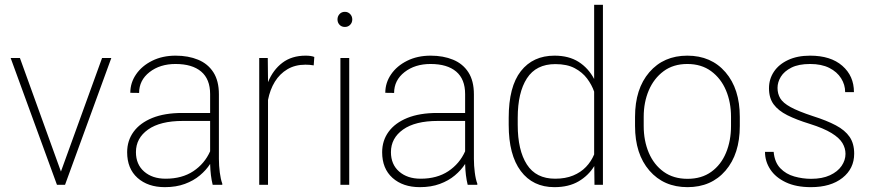

<svg xmlns="http://www.w3.org/2000/svg" viewBox="-20 -770 3642 800"><path d="M405.3 -528.3H443.8L251 0H217.3L24.4 -528.3H63L233.9 -55.2Z M892.1 -107.9Q892.1 -79.6 895.8 -51.3Q899.4 -22.9 906.2 -4.9V0H866.2Q856.9 -36.6 855.5 -86.9Q838.9 -61 812.7 -39.1Q786.6 -17.1 750.2 -3.7Q713.9 9.8 667 9.8Q596.2 9.8 553 -28.8Q509.8 -67.4 509.8 -135.7Q509.8 -184.1 536.6 -220.9Q563.5 -257.8 614.7 -278.6Q666 -299.3 738.8 -299.3H855.5V-377.9Q855.5 -440.4 818.1 -471.9Q780.8 -503.4 711.4 -503.4Q646.5 -503.4 603 -469.5Q559.6 -435.5 559.6 -382.8L522.9 -383.3Q522.9 -425.3 547.1 -460.4Q571.3 -495.6 614 -516.8Q656.7 -538.1 711.9 -538.1Q764.6 -538.1 805.4 -521.2Q846.2 -504.4 869.1 -468.8Q892.1 -433.1 892.1 -377ZM669.9 -25.4Q738.3 -25.4 785.4 -56.6Q832.5 -87.9 855.5 -139.6V-266.1H741.7Q647.5 -266.1 596.9 -230.2Q546.4 -194.3 546.4 -136.2Q546.4 -85 580.6 -55.2Q614.7 -25.4 669.9 -25.4Z M1253.4 -538.1Q1276.4 -538.1 1289.6 -532.7L1287.1 -497.6Q1270.5 -500.5 1252.9 -500.5Q1209.5 -500.5 1177.5 -481.4Q1145.5 -462.4 1125.2 -429.4Q1105 -396.5 1096.7 -353.5V0H1060.1V-528.3H1095.7L1096.7 -438V-427.7Q1117.7 -479 1156.7 -508.5Q1195.8 -538.1 1253.4 -538.1Z M1417 -720.7Q1430.2 -720.7 1439 -711.4Q1447.8 -702.1 1447.8 -689Q1447.8 -675.8 1439 -666.7Q1430.2 -657.7 1417 -657.7Q1403.3 -657.7 1394.8 -666.7Q1386.2 -675.8 1386.2 -689Q1386.2 -702.1 1394.8 -711.4Q1403.3 -720.7 1417 -720.7ZM1435.1 0H1398.4V-528.3H1435.1Z M1954.6 -107.9Q1954.6 -79.6 1958.3 -51.3Q1961.9 -22.9 1968.8 -4.9V0H1928.7Q1919.4 -36.6 1918 -86.9Q1901.4 -61 1875.2 -39.1Q1849.1 -17.1 1812.7 -3.7Q1776.4 9.8 1729.5 9.8Q1658.7 9.8 1615.5 -28.8Q1572.3 -67.4 1572.3 -135.7Q1572.3 -184.1 1599.1 -220.9Q1626 -257.8 1677.2 -278.6Q1728.5 -299.3 1801.3 -299.3H1918V-377.9Q1918 -440.4 1880.6 -471.9Q1843.3 -503.4 1773.9 -503.4Q1709 -503.4 1665.5 -469.5Q1622.1 -435.5 1622.1 -382.8L1585.4 -383.3Q1585.4 -425.3 1609.6 -460.4Q1633.8 -495.6 1676.5 -516.8Q1719.2 -538.1 1774.4 -538.1Q1827.1 -538.1 1867.9 -521.2Q1908.7 -504.4 1931.6 -468.8Q1954.6 -433.1 1954.6 -377ZM1732.4 -25.4Q1800.8 -25.4 1847.9 -56.6Q1895 -87.9 1918 -139.6V-266.1H1804.2Q1710 -266.1 1659.4 -230.2Q1608.9 -194.3 1608.9 -136.2Q1608.9 -85 1643.1 -55.2Q1677.2 -25.4 1732.4 -25.4Z M2455.6 -750H2492.2V0H2457L2456.1 -78.1Q2432.1 -38.6 2390.9 -14.4Q2349.6 9.8 2290 9.8Q2200.2 9.8 2149.9 -57.4Q2099.6 -124.5 2099.6 -249.5V-279.3Q2099.6 -408.7 2150.1 -473.4Q2200.7 -538.1 2290.5 -538.1Q2350.1 -538.1 2390.9 -512.2Q2431.6 -486.3 2455.6 -440.9ZM2293 -25.4Q2335.9 -25.4 2367.9 -38.6Q2399.9 -51.8 2421.6 -74.5Q2443.4 -97.2 2455.6 -126.5V-388.2Q2445.8 -416.5 2426.3 -442.6Q2406.7 -468.8 2374.8 -485.8Q2342.8 -502.9 2293.9 -502.9Q2213.9 -502.9 2175.5 -443.6Q2137.2 -384.3 2137.2 -279.3V-249.5Q2137.2 -144 2175.3 -84.7Q2213.4 -25.4 2293 -25.4Z M2626 -283.2Q2626 -399.9 2685.5 -469Q2745.1 -538.1 2843.8 -538.1Q2943.4 -538.1 3002.9 -469Q3062.5 -399.9 3062.5 -283.2V-245.1Q3062.5 -128.4 3003.2 -59.3Q2943.8 9.8 2844.7 9.8Q2745.6 9.8 2685.8 -59.3Q2626 -128.4 2626 -245.1ZM2662.1 -245.1Q2662.1 -183.6 2683.3 -133.5Q2704.6 -83.5 2745.4 -54.2Q2786.1 -24.9 2844.7 -24.9Q2903.3 -24.9 2943.8 -54.2Q2984.4 -83.5 3005.1 -133.5Q3025.9 -183.6 3025.9 -245.1V-283.2Q3025.9 -343.8 3004.9 -393.6Q2983.9 -443.4 2943.1 -473.4Q2902.3 -503.4 2843.8 -503.4Q2785.6 -503.4 2745.1 -473.4Q2704.6 -443.4 2683.3 -393.6Q2662.1 -343.8 2662.1 -283.2Z M3354 -253.9Q3298.3 -271 3260.5 -290Q3222.7 -309.1 3203.4 -335.4Q3184.1 -361.8 3184.1 -402.3Q3184.1 -440.4 3204.6 -471.2Q3225.1 -502 3263.7 -520Q3302.2 -538.1 3355.5 -538.1Q3441.4 -538.1 3489.7 -495.8Q3538.1 -453.6 3538.1 -386.2H3501.5Q3501.5 -417 3484.6 -443.8Q3467.8 -470.7 3435.3 -487.1Q3402.8 -503.4 3355.5 -503.4Q3307.6 -503.4 3277.6 -488.3Q3247.6 -473.1 3233.6 -450.4Q3219.7 -427.7 3219.7 -403.8Q3219.7 -379.4 3231 -360.4Q3242.2 -341.3 3274.2 -323.7Q3306.2 -306.2 3367.2 -286.1Q3424.3 -268.1 3462.6 -247.8Q3501 -227.5 3520 -199.7Q3539.1 -171.9 3539.1 -129.9Q3539.1 -67.4 3490.2 -28.8Q3441.4 9.8 3358.9 9.8Q3296.9 9.8 3254.2 -10.5Q3211.4 -30.8 3189.5 -64.2Q3167.5 -97.7 3167.5 -137.2H3203.6Q3207.5 -93.8 3231.2 -69.1Q3254.9 -44.4 3289.6 -34.7Q3324.2 -24.9 3359.4 -24.9Q3406.2 -24.9 3438.2 -39.8Q3470.2 -54.7 3486.6 -78.6Q3502.9 -102.5 3502.9 -128.9Q3502.9 -152.3 3490.2 -173.8Q3477.5 -195.3 3445.1 -215.3Q3412.6 -235.4 3354 -253.9Z"/></svg>

Font: Robert Sans ExtraLight
Style: Regular
Weight: 250
Designer: Christian Robertson (extended by Adam Twardoch)
Foundry: Google
Version: Version 12.135;April 2, 2019;FontCreator 11.5.0.2425 64-bit;